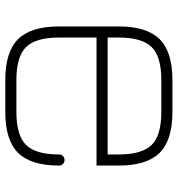

<svg xmlns="http://www.w3.org/2000/svg" viewBox="7 -680 672 726"><g transform="rotate(-90 343.0 -317.0)"><path d="M283 -1Q176 -1 128 -49.5Q80 -98 80 -204V-288H564V-430Q564 -518 528 -554.5Q492 -591 403 -591H283Q194 -591 158 -554.5Q122 -518 122 -430Q122 -421 116 -415Q110 -409 101 -409Q92 -409 86 -415Q80 -421 80 -430Q80 -536 128 -584.5Q176 -633 283 -633H403Q510 -633 558 -584.5Q606 -536 606 -430V-204Q606 -98 558 -49.5Q510 -1 403 -1ZM283 -43H403Q492 -43 528 -79.5Q564 -116 564 -204V-246H122V-204Q122 -116 158 -79.5Q194 -43 283 -43Z"/></g></svg>

Font: Jura Light
Style: Regular
Weight: 300
Designer: Daniel Johnson, Alexei Vanyashin
Foundry: Daniel Johnson
Version: Version 5.103